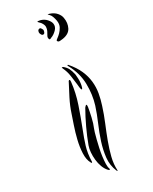

<svg xmlns="http://www.w3.org/2000/svg" viewBox="-197 -725 679 851"><g transform="rotate(-30 142.0 -299.0)"><path d="M79 -83Q93 -121 111.5 -160.5Q130 -200 150 -235Q151 -236 154.5 -240Q158 -244 160 -244Q163 -243 162.5 -237.5Q162 -232 162 -231Q159 -212 152.5 -183.5Q146 -155 138 -137Q136 -133 132 -119.5Q128 -106 123.5 -88Q119 -70 114.5 -49.5Q110 -29 107.5 -9.5Q105 10 104.5 26.5Q104 43 108 52Q108 56 107 57L106 58Q104 58 99 53Q88 41 81.5 23.5Q75 6 73 -13.5Q71 -33 72.5 -51Q74 -69 79 -83ZM84 -242Q95 -276 112 -309.5Q129 -343 143 -369Q145 -374 147 -375.5Q149 -377 150 -377Q153 -376 153 -373.5Q153 -371 153 -366Q147 -312 129.5 -260.5Q112 -209 91 -155Q78 -123 67.5 -89Q57 -55 56 -14Q56 -9 53 -9Q51 -9 49 -14Q38 -34 39.5 -65.5Q41 -97 49 -130Q57 -163 67.5 -193.5Q78 -224 84 -242ZM177 -432Q174 -437 176 -438Q178 -439 180 -437Q206 -407 219 -377.5Q232 -348 235 -318.5Q238 -289 233 -260.5Q228 -232 219 -205Q207 -167 191.5 -130Q176 -93 163 -58Q150 -23 141.5 11Q133 45 135 77Q135 79 134 79Q132 79 130 74Q116 40 120 3.5Q124 -33 136 -70.5Q148 -108 164.5 -146Q181 -184 193 -221Q208 -269 207 -324Q206 -379 177 -432ZM165 -387Q163 -401 159.5 -412.5Q156 -424 150 -437Q148 -442 150 -442Q152 -442 156 -440Q169 -429 175 -417.5Q181 -406 186 -384Q187 -375 187.5 -362.5Q188 -350 186.5 -339Q185 -328 182.5 -320Q180 -312 177 -313Q174 -315 172.5 -326.5Q171 -338 171 -342Q169 -354 168 -365Q167 -376 165 -387ZM216 -549Q211 -548 201 -547.5Q191 -547 189 -555Q189 -558 197 -563.5Q205 -569 214 -578Q223 -587 230 -600Q237 -613 234 -632Q232 -643 228.5 -653Q225 -663 220 -668Q218 -671 215 -673.5Q212 -676 213 -677Q215 -677 217 -676Q219 -675 221 -675Q242 -668 253.5 -654.5Q265 -641 267 -627Q272 -599 260.5 -576.5Q249 -554 216 -549ZM174 -579Q163 -572 162 -582Q160 -589 165 -597Q170 -605 174 -613.5Q178 -622 178.5 -632.5Q179 -643 169 -657Q166 -661 160.5 -666Q155 -671 157 -671Q159 -673 165 -671.5Q171 -670 173 -670Q190 -665 201 -652.5Q212 -640 214 -629Q217 -612 203 -598Q189 -584 174 -579ZM139 -623Q138 -627 140 -633Q142 -639 148 -640Q153 -642 157 -636Q161 -630 162 -626Q162 -622 160 -616Q158 -610 153 -609Q147 -608 143.5 -613Q140 -618 139 -623Z"/></g></svg>

Font: mr_AkronimG
Style: Regular
Weight: 400
Version: Version 1.002 April 14, 2020